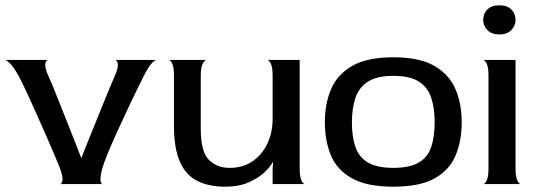

<svg xmlns="http://www.w3.org/2000/svg" viewBox="-20 -694 2024 724"><path d="M206 0Q213 0 215.5 -13.5Q218 -27 206 -60Q201 -73 187 -106Q173 -139 154 -182.5Q135 -226 115 -270.5Q95 -315 78 -351.5Q61 -388 51 -406Q34 -438 20 -452.5Q6 -467 0 -468H163Q154 -468 151 -454Q148 -440 163 -406Q171 -389 185 -354.5Q199 -320 216.5 -275.5Q234 -231 252.5 -185Q271 -139 286 -99H287Q303 -140 322 -186.5Q341 -233 359 -278Q377 -323 391.5 -357.5Q406 -392 413 -408Q427 -440 424 -454Q421 -468 413 -468H570Q564 -468 551.5 -454.5Q539 -441 523 -409Q514 -392 497 -357Q480 -322 459.5 -278.5Q439 -235 419.5 -192Q400 -149 385.5 -113.5Q371 -78 366 -60Q357 -27 359 -13.5Q361 0 366 0Z M828 10Q770 10 726.5 -10.5Q683 -31 659.5 -81.5Q636 -132 636 -222V-408Q636 -440 629.5 -454Q623 -468 616 -468H759Q752 -468 744.5 -454Q737 -440 737 -408V-208Q737 -123 767 -92Q797 -61 846 -61Q895 -61 931 -85Q967 -109 987.5 -151Q1008 -193 1008 -246V-408Q1008 -440 1001.5 -453.5Q995 -467 988 -468H1110V-60Q1110 -28 1116.5 -14Q1123 0 1130 0H1008V-60L1010 -80L1008 -82Q1000 -66 977.5 -44.5Q955 -23 918 -6.5Q881 10 828 10Z M1463 10Q1363 10 1306.5 -22Q1250 -54 1227.5 -109Q1205 -164 1205 -233Q1205 -303 1228.5 -358Q1252 -413 1308 -445.5Q1364 -478 1463 -478Q1562 -478 1618 -445.5Q1674 -413 1697.5 -358Q1721 -303 1721 -233Q1721 -164 1698.5 -109Q1676 -54 1620 -22Q1564 10 1463 10ZM1463 -61Q1525 -61 1559 -81Q1593 -101 1606 -139.5Q1619 -178 1619 -233Q1619 -288 1605.5 -327Q1592 -366 1558.5 -387Q1525 -408 1463 -408Q1402 -408 1368 -386.5Q1334 -365 1320.5 -325.5Q1307 -286 1307 -232Q1307 -179 1320 -140.5Q1333 -102 1367 -81.5Q1401 -61 1463 -61Z M1863 -564Q1834 -564 1818 -580.5Q1802 -597 1802 -619Q1802 -642 1817.5 -658Q1833 -674 1863 -674Q1893 -674 1908.5 -658Q1924 -642 1924 -619Q1924 -597 1908 -580.5Q1892 -564 1863 -564ZM1802 0Q1809 0 1815.5 -14Q1822 -28 1822 -60V-408Q1822 -440 1815.5 -453.5Q1809 -467 1802 -468H1924V-60Q1924 -28 1930.5 -14Q1937 0 1944 0Z"/></svg>

Font: Red Rose
Style: Regular
Weight: 400
Designer: Jaikishan Patel
Version: Version 2.000; ttfautohint (v1.8.3)